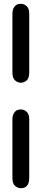

<svg xmlns="http://www.w3.org/2000/svg" viewBox="-20 -768 221 1005"><path d="M45 -143Q45 -164 53.5 -176.5Q62 -189 71 -192Q80 -195 89 -195Q107 -195 120 -182.5Q133 -170 133 -144V163Q133 217 89 217Q72 217 58.5 204.5Q45 192 45 165ZM45 -388V-695Q45 -717 53.5 -729.5Q62 -742 71 -745Q80 -748 89 -748Q107 -748 120 -735.5Q133 -723 133 -697V-389Q133 -358 119 -346.5Q105 -335 89 -335Q72 -335 58.5 -347.5Q45 -360 45 -388Z"/></svg>

Font: Coval
Style: ExtraBold
Weight: 800
Foundry: Context Ltd
Version: Version 001.000